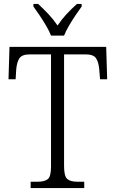

<svg xmlns="http://www.w3.org/2000/svg" viewBox="-20 -951 585 971"><path d="M135 0V-32H170Q205 -32 221.5 -45Q238 -58 238 -108V-676H131Q91 -676 78 -656Q65 -636 62 -599L59 -550H23L28 -714H517L522 -550H486L482 -599Q479 -636 466 -656Q453 -676 413 -676H304V-111Q304 -59 320.5 -45.5Q337 -32 371 -32H406V0ZM238 -771Q229 -794 213.5 -820.5Q198 -847 180.5 -873Q163 -899 149 -918V-931H173Q202 -904 226 -878.5Q250 -853 271 -822Q292 -853 315.5 -878.5Q339 -904 369 -931H393V-918Q379 -899 361.5 -873Q344 -847 328.5 -820.5Q313 -794 304 -771Z"/></svg>

Font: Noto Serif Lao SemiCondensed Light
Style: Regular
Weight: 300
Width: 4
Designer: Monotype Design Team
Foundry: Monotype Imaging Inc.
Version: Version 2.003; ttfautohint (v1.8.4.7-5d5b)